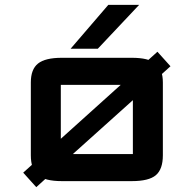

<svg xmlns="http://www.w3.org/2000/svg" viewBox="-20 -744 801 794"><path d="M107.5 -102V-403Q107.5 -457.5 137.2 -481.2Q167 -505 235.5 -505H525.5Q594 -505 623.8 -481.2Q653.5 -457.5 653.5 -403V-102Q653.5 -44 624.5 -19.5Q595.5 5 525.5 5H235.5Q166 5 136.8 -19.5Q107.5 -44 107.5 -102ZM231.5 -107Q231.5 -107 231.5 -107Q231.5 -107 231.5 -107H529.5Q529.5 -107 529.5 -107Q529.5 -107 529.5 -107V-393Q529.5 -393 529.5 -393Q529.5 -393 529.5 -393H231.5Q231.5 -393 231.5 -393Q231.5 -393 231.5 -393ZM130 30 76 -30 175 -119 177 -121 523 -432.5 523.5 -433 631 -530 685 -470 576 -371.5 228.5 -59.5 225.5 -56.5ZM272 -542.5 428 -724H555.5L384.5 -542.5Z"/></svg>

Font: Science Gothic
Style: Regular
Weight: 400
Designer: Thomas Phinney, Vassil Kateliev, Brandon Buerkle
Foundry: Font Detective LLC
Version: Version 1.018